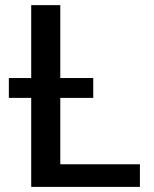

<svg xmlns="http://www.w3.org/2000/svg" viewBox="-20 -731 603 751"><path d="M14.6 -425.8H344.7V-348.1H14.6ZM102.1 -710.9H215.8V-88.4H527.3V0H102.1Z"/></svg>

Font: Monda Medium
Style: Regular
Weight: 500
Designer: Vernon Adams
Foundry: Vernon Adams
Version: Version 2.200